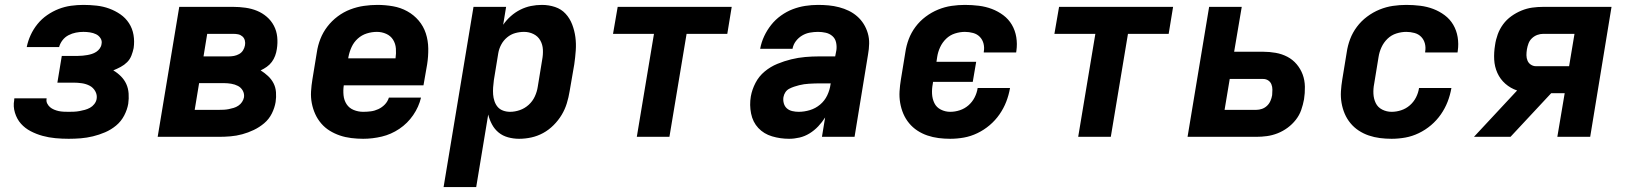

<svg xmlns="http://www.w3.org/2000/svg" viewBox="-20 -558 6640 783"><path d="M260 8Q233 8 206 5.5Q179 3 153.5 -4Q128 -11 105 -23Q82 -35 65.5 -53.5Q49 -72 41 -98Q33 -124 38 -150Q38 -152 38 -154Q38 -156 39 -157H170Q170 -157 170 -156.5Q170 -156 170 -155Q168 -145 172.5 -136Q177 -127 184 -121Q191 -115 200.5 -111Q210 -107 219.5 -105Q229 -103 239.5 -102.5Q250 -102 260 -102Q271 -102 282 -102.5Q293 -103 304 -105Q315 -107 326 -110Q337 -113 347 -118.5Q357 -124 364.5 -133.5Q372 -143 374 -154Q377 -171 368.5 -186Q360 -201 345.5 -208.5Q331 -216 314 -218.5Q297 -221 280 -221H214L232 -330H298Q308 -330 317.5 -331Q327 -332 336 -333.5Q345 -335 354.5 -338Q364 -341 372.5 -346.5Q381 -352 387 -360.5Q393 -369 394 -378Q397 -391 390 -402Q383 -413 371.5 -418.5Q360 -424 346.5 -426Q333 -428 320 -428Q305 -428 289.5 -425Q274 -422 259.5 -414.5Q245 -407 235 -394Q225 -381 221 -366H89Q94 -391 105 -415Q116 -439 133 -460Q150 -481 172.5 -496.5Q195 -512 219.5 -521.5Q244 -531 269.5 -534.5Q295 -538 320 -538Q347 -538 374 -535Q401 -532 425.5 -523Q450 -514 471 -499.5Q492 -485 506 -463.5Q520 -442 524.5 -415.5Q529 -389 525 -362Q522 -347 516 -331.5Q510 -316 498.5 -304.5Q487 -293 472 -285Q457 -277 442 -271Q459 -261 473 -247Q487 -233 495 -215.5Q503 -198 504.5 -177Q506 -156 503 -135Q499 -111 486.5 -87Q474 -63 453.5 -46Q433 -29 408.5 -18.5Q384 -8 359 -2Q334 4 309.5 6Q285 8 260 8Z M623 0 711 -530H931Q956 -530 981 -526.5Q1006 -523 1028 -514Q1050 -505 1068 -489.5Q1086 -474 1097 -453Q1108 -432 1110.5 -407.5Q1113 -383 1109 -358Q1107 -344 1102 -330.5Q1097 -317 1088.5 -305.5Q1080 -294 1068 -285.5Q1056 -277 1043 -271Q1059 -261 1073 -248Q1087 -235 1095.5 -218.5Q1104 -202 1105.5 -182Q1107 -162 1104 -142Q1100 -118 1088.5 -95Q1077 -72 1057.5 -55.5Q1038 -39 1015 -28Q992 -17 968 -10.5Q944 -4 920 -2Q896 0 873 0ZM913 -328Q924 -328 934.5 -330Q945 -332 955 -337.5Q965 -343 971 -352.5Q977 -362 979 -373Q981 -383 978.5 -393Q976 -403 968.5 -409.5Q961 -416 951.5 -418Q942 -420 931 -420H825L810 -328ZM873 -110Q883 -110 893 -110.5Q903 -111 913 -113Q923 -115 933 -118Q943 -121 952 -127Q961 -133 967 -142Q973 -151 975 -161Q977 -176 970 -188.5Q963 -201 950.5 -207.5Q938 -214 923 -216.5Q908 -219 893 -219H792L774 -110Z M1461 8Q1437 8 1412.5 5Q1388 2 1366 -5.5Q1344 -13 1324.5 -25Q1305 -37 1290 -54.5Q1275 -72 1265.5 -93Q1256 -114 1251.5 -137.5Q1247 -161 1248.5 -185.5Q1250 -210 1254 -234L1272 -344Q1276 -372 1286.5 -399Q1297 -426 1315 -449.5Q1333 -473 1357 -491Q1381 -509 1408.5 -519.5Q1436 -530 1464 -534Q1492 -538 1519 -538Q1551 -538 1582.5 -532.5Q1614 -527 1641 -512Q1668 -497 1687.5 -474Q1707 -451 1716.5 -422Q1726 -393 1726.5 -360.5Q1727 -328 1722 -296L1707 -210H1382Q1379 -190 1381 -169.5Q1383 -149 1393.5 -133Q1404 -117 1422.5 -109.5Q1441 -102 1461 -102Q1477 -102 1492.5 -104Q1508 -106 1523 -113Q1538 -120 1549.5 -132Q1561 -144 1566 -160H1697Q1688 -122 1665 -88.5Q1642 -55 1608.5 -32.5Q1575 -10 1537 -1Q1499 8 1461 8ZM1593 -320Q1596 -340 1594.5 -360Q1593 -380 1583 -396Q1573 -412 1555 -420Q1537 -428 1517 -428Q1496 -428 1475.5 -421.5Q1455 -415 1439 -400.5Q1423 -386 1414 -366.5Q1405 -347 1401 -326L1400 -320Z M1789 205 1911 -530H2044L2032 -457Q2045 -476 2063 -492Q2081 -508 2102 -518.5Q2123 -529 2145 -533.5Q2167 -538 2190 -538Q2218 -538 2243.5 -529.5Q2269 -521 2286.5 -502Q2304 -483 2313.5 -458Q2323 -433 2326.5 -406.5Q2330 -380 2328 -352Q2326 -324 2322 -296L2303 -186Q2299 -161 2291.5 -136.5Q2284 -112 2270.5 -89.5Q2257 -67 2237.5 -47.5Q2218 -28 2195 -15.5Q2172 -3 2147 2.5Q2122 8 2097 8Q2074 8 2052 2Q2030 -4 2013.5 -17.5Q1997 -31 1986.5 -50.5Q1976 -70 1971 -91L1922 205ZM2060 -102Q2080 -102 2100 -109Q2120 -116 2136 -130.5Q2152 -145 2161 -164.5Q2170 -184 2173 -204L2191 -314Q2195 -335 2194 -355.5Q2193 -376 2183.5 -393Q2174 -410 2156 -419Q2138 -428 2117 -428Q2099 -428 2081 -423Q2063 -418 2048 -405.5Q2033 -393 2024 -376Q2015 -359 2012 -341L1994 -231Q1992 -216 1991 -201.5Q1990 -187 1991 -173Q1992 -159 1996.5 -145.5Q2001 -132 2009.5 -122Q2018 -112 2031.5 -107Q2045 -102 2060 -102Z M2577 0 2647 -420H2480L2499 -530H2964L2946 -420H2780L2710 0Z M3198 8Q3162 8 3128.5 -2Q3095 -12 3072.5 -36Q3050 -60 3043 -95Q3036 -130 3042 -165Q3047 -193 3061 -220Q3075 -247 3098.5 -266.5Q3122 -286 3150 -297.5Q3178 -309 3206.5 -316Q3235 -323 3263.5 -325.5Q3292 -328 3320 -328H3386L3391 -354Q3393 -370 3389.5 -385.5Q3386 -401 3374.5 -411Q3363 -421 3347.5 -424.5Q3332 -428 3316 -428Q3300 -428 3283 -425Q3266 -422 3251 -413Q3236 -404 3225.5 -390Q3215 -376 3212 -359H3080Q3085 -386 3096.5 -410.5Q3108 -435 3125 -456.5Q3142 -478 3165 -494.5Q3188 -511 3213 -520.5Q3238 -530 3264 -534Q3290 -538 3316 -538Q3338 -538 3359.5 -536Q3381 -534 3402 -528.5Q3423 -523 3441.5 -514Q3460 -505 3475.5 -491.5Q3491 -478 3502 -460.5Q3513 -443 3519 -422.5Q3525 -402 3524.5 -380Q3524 -358 3520 -336L3465 0H3332L3345 -79Q3333 -60 3317 -43Q3301 -26 3281.5 -14Q3262 -2 3240.5 3Q3219 8 3198 8ZM3237 -102Q3260 -102 3283 -109Q3306 -116 3324.5 -131.5Q3343 -147 3353.5 -169Q3364 -191 3367 -214L3368 -218H3320Q3310 -218 3299.5 -217.5Q3289 -217 3279 -216.5Q3269 -216 3259 -214.5Q3249 -213 3239 -210.5Q3229 -208 3218.5 -204.5Q3208 -201 3198.5 -196Q3189 -191 3183 -182Q3177 -173 3175 -162Q3173 -149 3176.5 -136.5Q3180 -124 3189 -116Q3198 -108 3211 -105Q3224 -102 3237 -102Z M3855 8Q3831 8 3807.5 5Q3784 2 3762 -5.5Q3740 -13 3721 -25.5Q3702 -38 3687.5 -55.5Q3673 -73 3664 -94Q3655 -115 3651 -138.5Q3647 -162 3648.5 -186Q3650 -210 3654 -234L3672 -344Q3676 -372 3686 -398.5Q3696 -425 3713.5 -448.5Q3731 -472 3755 -490Q3779 -508 3806 -519Q3833 -530 3860.5 -534Q3888 -538 3915 -538Q3944 -538 3972 -534.5Q4000 -531 4025 -521.5Q4050 -512 4071.5 -496Q4093 -480 4106.5 -457Q4120 -434 4124.5 -406.5Q4129 -379 4125 -351Q4125 -349 4124.5 -347.5Q4124 -346 4124 -344H3992Q3992 -345 3992 -345.5Q3992 -346 3992 -347Q3995 -364 3991 -380Q3987 -396 3976 -407.5Q3965 -419 3948.5 -423.5Q3932 -428 3915 -428Q3895 -428 3874.5 -421.5Q3854 -415 3838.5 -400Q3823 -385 3814 -365.5Q3805 -346 3802 -326L3799 -306H3961L3947 -224H3785L3784 -216Q3780 -196 3781 -175.5Q3782 -155 3790.5 -137.5Q3799 -120 3817 -111Q3835 -102 3855 -102Q3875 -102 3894.5 -108.5Q3914 -115 3929.5 -128.5Q3945 -142 3954.5 -160.5Q3964 -179 3967 -199H4099Q4094 -170 4083.5 -143Q4073 -116 4056 -91.5Q4039 -67 4016 -47.5Q3993 -28 3966 -15Q3939 -2 3911 3Q3883 8 3855 8Z M4377 0 4447 -420H4280L4299 -530H4764L4746 -420H4580L4510 0Z M4823 0 4911 -530H5044L5013 -347H5131Q5157 -347 5182.5 -342.5Q5208 -338 5230 -326.5Q5252 -315 5268 -296Q5284 -277 5292.5 -254Q5301 -231 5301.5 -204.5Q5302 -178 5298 -153Q5294 -131 5286.5 -109.5Q5279 -88 5264.5 -69.5Q5250 -51 5231 -37Q5212 -23 5190.5 -14.5Q5169 -6 5147 -3Q5125 0 5103 0ZM5103 -110Q5115 -110 5126.5 -114Q5138 -118 5147 -126.5Q5156 -135 5161 -146.5Q5166 -158 5168 -170Q5169 -181 5169 -192.5Q5169 -204 5165 -214Q5161 -224 5152 -230Q5143 -236 5131 -236H4995L4974 -110Z M5655 8Q5631 8 5607.5 5Q5584 2 5562 -5.5Q5540 -13 5521 -25.5Q5502 -38 5487.5 -55.5Q5473 -73 5464 -94Q5455 -115 5451 -138.5Q5447 -162 5448.5 -186Q5450 -210 5454 -234L5472 -344Q5476 -372 5486 -398.5Q5496 -425 5513.5 -448.5Q5531 -472 5555 -490Q5579 -508 5606 -519Q5633 -530 5660.5 -534Q5688 -538 5715 -538Q5744 -538 5772 -534.5Q5800 -531 5825 -521.5Q5850 -512 5871.5 -496Q5893 -480 5906.5 -457Q5920 -434 5924.5 -406.5Q5929 -379 5925 -351Q5925 -349 5924.5 -347.5Q5924 -346 5924 -344H5792Q5792 -345 5792 -345.5Q5792 -346 5792 -347Q5795 -364 5791 -380Q5787 -396 5776 -407.5Q5765 -419 5748.5 -423.5Q5732 -428 5715 -428Q5695 -428 5674.5 -421.5Q5654 -415 5638.5 -400Q5623 -385 5614 -365.5Q5605 -346 5602 -326L5584 -216Q5580 -196 5581 -175.5Q5582 -155 5590.5 -137.5Q5599 -120 5617 -111Q5635 -102 5655 -102Q5675 -102 5694.5 -108.5Q5714 -115 5729.5 -128.5Q5745 -142 5754.5 -160.5Q5764 -179 5767 -199H5899Q5894 -170 5883.5 -143Q5873 -116 5856 -91.5Q5839 -67 5816 -47.5Q5793 -28 5766 -15Q5739 -2 5711 3Q5683 8 5655 8Z M5991 0 6167 -189Q6140 -198 6119 -216.5Q6098 -235 6086.5 -260.5Q6075 -286 6073.5 -315Q6072 -344 6077 -374Q6080 -396 6088 -418Q6096 -440 6110 -459Q6124 -478 6143.5 -492Q6163 -506 6185 -515Q6207 -524 6229 -527Q6251 -530 6274 -530H6552L6465 0H6331L6361 -178H6306L6140 0ZM6244 -288H6379L6401 -420H6274Q6261 -420 6249 -415.5Q6237 -411 6227.5 -402Q6218 -393 6213.5 -381Q6209 -369 6207 -357Q6205 -345 6205 -333Q6205 -321 6209.5 -310.5Q6214 -300 6223.5 -294Q6233 -288 6244 -288Z"/></svg>

Font: Iosevka Curly XBdExObl
Style: Regular
Weight: 800
Width: 7
Italic angle: -9°
Monospace: yes
Designer: Belleve Invis
Foundry: Belleve Invis
Version: Version 11.1.0; ttfautohint (v1.8.3)